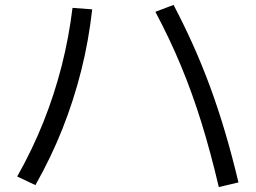

<svg xmlns="http://www.w3.org/2000/svg" viewBox="-20 -751 1040 781"><path d="M870 10Q837 -131 799.5 -252Q762 -373 716 -483.5Q670 -594 612 -703L686 -731Q729 -649 766 -566.5Q803 -484 835 -397Q867 -310 895.5 -214Q924 -118 950 -9ZM50 -33Q112 -143 156.5 -254.5Q201 -366 230.5 -481.5Q260 -597 275 -719L355 -713Q341 -586 310.5 -464.5Q280 -343 234 -227Q188 -111 124 2Z"/></svg>

Font: M PLUS 1 Thin
Style: Regular
Weight: 400
Version: Version 1.001